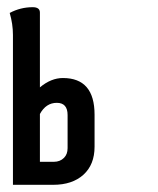

<svg xmlns="http://www.w3.org/2000/svg" viewBox="-20 -514 440 534"><path d="M16 -417Q16 -447 7 -478Q37 -494 71 -494Q91 -494 91 -479V-271Q122 -297 155 -297Q243 -297 243 -195V-106Q243 -56 212 -28Q181 0 128 0H16ZM91 -64H130Q147 -64 158 -75Q168 -85 168 -102V-194Q168 -228 138 -228Q108 -228 91 -197Z"/></svg>

Font: el_Medula One
Style: Regular
Weight: 400
Designer: Luciano Vergara
Foundry: Luciano Vergara
Version: Version 1.002 August 17, 2020